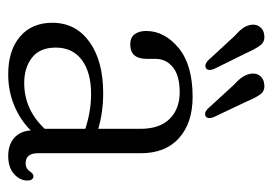

<svg xmlns="http://www.w3.org/2000/svg" viewBox="-118 -536 664 468"><g transform="rotate(90 214.0 -302.0)"><path d="M35.5 -97.5Q35.5 -154.5 82 -188Q128.5 -221.5 207 -221.5Q253 -221.5 294 -209.5V-312.5Q294 -359 269.8 -383.5Q245.5 -408 204.5 -408Q164.5 -408 144 -391.5Q123.5 -375 123.5 -349V-328Q123.5 -287.5 88.5 -287.5Q71 -287.5 63.2 -298.5Q55.5 -309.5 55.5 -326Q55.5 -371 96.8 -405.2Q138 -439.5 216 -439.5Q279.5 -439.5 316.5 -406.5Q353.5 -373.5 353.5 -313V-62.5Q353.5 -32.5 378 -32.5Q391.5 -32.5 398.5 -44Q404 -51.5 409 -51.5Q420 -51.5 420 -36.5Q420 -18.5 404 -4.2Q388 10 360.5 10Q332.5 10 316 -4.8Q299.5 -19.5 298 -45Q272 -19 236.8 -4.5Q201.5 10 161 10Q103 10 69.2 -18.8Q35.5 -47.5 35.5 -97.5ZM96 -106Q96 -67 120.5 -48Q145 -29 182 -29Q247 -29 294 -79V-178Q274.5 -184.5 253.2 -188.2Q232 -192 208.5 -192Q156.5 -192 126.2 -169.5Q96 -147 96 -106ZM108.5 -572 147.5 -493Q153.5 -479.5 147.5 -473Q139.5 -467 128.5 -476L67.5 -542Q56.5 -551.5 49.5 -560.8Q42.5 -570 40.5 -581.5Q38.5 -594.5 45.8 -603.8Q53 -613 65 -614Q81.5 -616.5 90.5 -604.5Q99.5 -592.5 108.5 -572ZM227.5 -571 265 -492Q271 -478 264.5 -472Q256 -466.5 246 -475.5L185 -542Q174 -551.5 167.5 -561.5Q161 -571.5 159.5 -582.5Q158 -595.5 165.2 -604.2Q172.5 -613 185 -614Q201.5 -616.5 210.2 -604.2Q219 -592 227.5 -571Z"/></g></svg>

Font: Fraunces 144pt S100 Light
Style: Regular
Weight: 300
Version: Version 1.000; ttfautohint (v1.8.3)